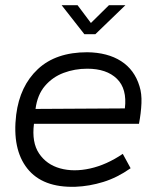

<svg xmlns="http://www.w3.org/2000/svg" viewBox="-20 -704 596 735"><path d="M512 -230H110Q101 -159 129.5 -116.5Q158 -74 210 -59.5Q262 -45 325 -59Q388 -73 450 -115L480 -60Q429 -24 375.5 -7.5Q322 9 269 11Q143 15 84.5 -59Q26 -133 42 -265Q56 -375 125 -439.5Q194 -504 314 -504Q392 -503 443.5 -470Q495 -437 514 -374Q523 -346 521.5 -309Q520 -272 512 -230ZM314 -441Q266 -441 223.5 -425Q181 -409 152 -375Q123 -341 116 -287L458 -289Q467 -364 427.5 -402.5Q388 -441 314 -441ZM303 -573 216 -684H277L328 -616L397 -684H460L345 -573Z"/></svg>

Font: Kulim Park Light
Style: Italic
Weight: 300
Italic angle: -8°
Designer: Noponies / Dale Sattler
Foundry: Noponies
Version: Version 1.000; ttfautohint (v1.8.3)